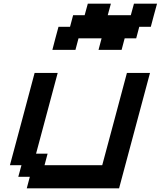

<svg xmlns="http://www.w3.org/2000/svg" viewBox="-20 -1020 871 1040"><path d="M125 0H625Q652.8 -104 708.7 -312.3Q764.6 -520.5 792.5 -625H667.5Q645.5 -542 600.8 -375.2Q556.2 -208.5 533.7 -125H221.2L237.8 -187.5H175.3L292.5 -625H167.5Q145.5 -542 100.8 -375Q56.2 -208 33.7 -125H96.2L79.1 -62.5H141.6ZM513.7 -750H638.7L655.3 -812.5H717.8L734.4 -875H796.9Q802.2 -896 813.5 -937.5Q824.7 -979 830.6 -1000H705.6L688.5 -937.5H563.5L580.6 -1000H455.6L438.5 -937.5H376L359.4 -875H296.9Q291 -854 280 -812.5Q269 -771 263.7 -750H388.7L405.3 -812.5H530.3Z"/></svg>

Font: Faithful 32x
Style: Oblique
Weight: 400
Foundry: Faithful Resource Pack
Version: Version 1.0; January 27, 2023